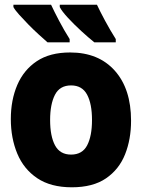

<svg xmlns="http://www.w3.org/2000/svg" viewBox="-20 -786 603 816"><path d="M285 10Q196 10 138.5 -28.5Q81 -67 53.5 -133Q26 -199 26 -280Q26 -361 53.5 -425Q81 -489 136.5 -526Q192 -563 278 -563Q399 -563 468 -485.5Q537 -408 537 -273Q537 -194 511.5 -130Q486 -66 430.5 -28Q375 10 285 10ZM282 -129Q330 -129 350.5 -168.5Q371 -208 371 -276Q371 -345 350 -384Q329 -423 282 -423Q234 -423 213.5 -383Q193 -343 193 -276Q193 -207 214 -168Q235 -129 282 -129ZM381 -606Q356 -626 325.5 -654Q295 -682 269 -710Q243 -738 234 -756V-766H392Q405 -738 426.5 -698Q448 -658 472 -620V-606ZM182 -606Q166 -620 144 -640Q122 -660 100.5 -682Q79 -704 61.5 -723.5Q44 -743 37 -756V-766H197Q210 -738 231 -698Q252 -658 276 -620V-606Z"/></svg>

Font: Noto Sans Mono SemiCondensed Black
Style: Regular
Weight: 900
Width: 4
Designer: Monotype Design Team
Foundry: Monotype Imaging Inc.
Version: Version 2.014; ttfautohint (v1.8.4.7-5d5b)